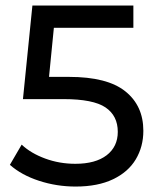

<svg xmlns="http://www.w3.org/2000/svg" viewBox="-20 -664 568 691"><path d="M431 -335.3C387.8 -370 320.2 -387.3 228.2 -387.3H156.4L173.9 -564H460V-644H96.6L62.6 -307.3H208.8C280 -307.3 330.3 -297.3 359.7 -277.4C389.2 -257.4 403.9 -228.2 403.9 -189.5C403.9 -153.9 390.5 -125.9 363.9 -105.3C337.2 -84.8 299.6 -74.5 251.2 -74.5C213.1 -74.5 176.9 -80.8 142.6 -93.4C108.3 -106 80 -122.7 58 -143.5L15.6 -70.8C43.2 -46.3 78.2 -27.1 120.5 -13.3C162.8 0.5 206.7 7.4 252.1 7.4C305.4 7.4 350.4 -1.4 386.9 -18.9C423.4 -36.3 450.6 -60.3 468.7 -90.6C486.8 -121 495.9 -155.2 495.9 -193.2C495.9 -253.3 474.3 -300.7 431 -335.3Z"/></svg>

Font: Montserrat Ace
Style: Regular
Weight: 500
Designer: Julieta Ulanovsky
Foundry: Julieta Ulanovsky
Version: Version 1